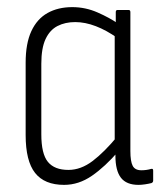

<svg xmlns="http://www.w3.org/2000/svg" viewBox="-20 -511 455 539"><path d="M160 8Q105 8 78.5 -25.5Q52 -59 52 -132V-335Q52 -389 68 -423.5Q84 -458 113.5 -474.5Q143 -491 183 -491Q220 -491 254 -476Q288 -461 311 -445L310 -404Q279 -426 249 -437.5Q219 -449 191 -449Q163 -449 141.5 -438Q120 -427 108 -401.5Q96 -376 96 -332V-134Q96 -79 114.5 -56.5Q133 -34 172 -34Q207 -34 240 -59Q273 -84 311 -130L313 -87Q275 -43 238 -17.5Q201 8 160 8ZM369 8Q335 8 319.5 -12Q304 -32 304 -74V-97L302 -107V-417L305 -434V-477Q305 -483 310 -483H341Q346 -483 346 -477V-87Q346 -58 352.5 -45.5Q359 -33 377 -33Q384 -33 391 -34Q398 -35 405 -37Q410 -38 410 -32V-4Q410 1 405 3Q397 5 387 6.5Q377 8 369 8Z"/></svg>

Font: Sofia Sans Condensed Light
Style: Regular
Weight: 300
Designer: Botio Nikoltchev, Ani Petrova
Foundry: lettersoup
Version: Version 4.101